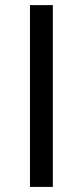

<svg xmlns="http://www.w3.org/2000/svg" viewBox="-20 -734 325 754"><path d="M187.5 -713.9H97.7V0H187.5Z"/></svg>

Font: Noto Reveo Sans
Style: Regular
Weight: 400
Designer: Monotype Design team
Foundry: Monotype Imaging Inc.
Version: Version 1.04